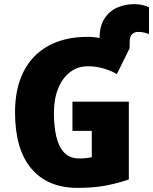

<svg xmlns="http://www.w3.org/2000/svg" viewBox="-20 -903 744 933"><path d="M633 -883Q656 -883 676 -877.5Q696 -872 704 -868V-738Q696 -741 682 -744.5Q668 -748 652 -748Q632 -748 621 -736Q610 -724 610 -695V-669L548 -543Q523 -558 485.5 -569.5Q448 -581 407 -581Q358 -581 321 -553Q284 -525 263 -474Q242 -423 242 -355Q242 -292 253 -242Q264 -192 291 -162.5Q318 -133 365 -133Q388 -133 401 -135Q414 -137 426 -139V-267H332V-409H606V-31Q551 -12 492.5 -1Q434 10 357 10Q212 10 132.5 -83.5Q53 -177 53 -358Q53 -472 94 -554Q135 -636 214.5 -680Q294 -724 407 -724Q436 -724 464 -718V-719Q464 -776 487.5 -812.5Q511 -849 549.5 -866Q588 -883 633 -883Z"/></svg>

Font: Noto Sans Disp ExtBd
Style: Regular
Weight: 800
Designer: Monotype Design Team
Foundry: Monotype Imaging Inc.
Version: Version 2.000;GOOG;noto-source:20170915:90ef993387c0; ttfaut